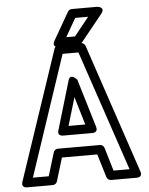

<svg xmlns="http://www.w3.org/2000/svg" viewBox="-62 -976 814 1051"><g transform="rotate(-5 345.0 -450.5)"><path d="M461 -171H230C219 -171 209 -163 206 -153L167 -25H80L301 -686H388L611 -25H523L485 -153C482 -164 471 -171 461 -171ZM442 -121 481 7C484 17 494 25 505 25H645C683 25 669 -8 669 -8L430 -719C427 -728 417 -736 406 -736H283C274 -736 264 -730 260 -719L21 -8C9 28 45 25 45 25H185C195 25 206 18 209 7L248 -121ZM265 -240H425C427 -240 459 -239 449 -272L369 -538C369 -538 333 -580 321 -538L242 -272C241 -270 230 -240 265 -240ZM299 -290 345 -444 391 -290ZM387 -876H458L377 -775H329ZM373 -926C365 -926 356 -922 351 -914L264 -763C241 -723 285 -725 285 -725H389C396 -725 403 -728 408 -734L530 -885C561 -924 510 -926 510 -926Z"/></g></svg>

Font: Asimov
Style: NarOu
Weight: 500
Designer: Google
Version: Version 2.000980; 2014